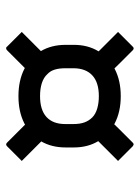

<svg xmlns="http://www.w3.org/2000/svg" viewBox="67 -620 465 640"><g transform="rotate(-90 300.0 -299.5)"><path d="M232 -422Q222 -411 208.5 -398Q195 -385 183 -373Q181 -371 179 -370.5Q177 -370 175 -370.5Q173 -371 171 -373Q151 -393 127.5 -416.5Q104 -440 84 -460Q95 -471 107.5 -483.5Q120 -496 133 -509Q135 -511 136.5 -511.5Q138 -512 139 -512Q142 -512 145 -509Q166 -488 189 -465Q212 -442 232 -422ZM366 -422Q386 -442 409 -465Q432 -488 453 -509Q456 -512 459 -512Q461 -512 462.5 -511.5Q464 -511 465 -509Q478 -496 490 -484Q502 -472 514 -460Q494 -440 470.5 -416.5Q447 -393 427 -373Q425 -371 423 -370.5Q421 -370 419 -370.5Q417 -371 415 -373Q411 -376 404.5 -383Q398 -390 390 -397.5Q382 -405 375.5 -412Q369 -419 366 -422ZM366 -178Q377 -189 390 -202Q403 -215 415 -226Q418 -229 421 -229Q424 -229 427 -226Q447 -206 470.5 -182.5Q494 -159 514 -139Q503 -128 490.5 -115.5Q478 -103 465 -90Q464 -89 462.5 -88Q461 -87 459 -87Q456 -87 453 -90Q432 -111 409 -134Q386 -157 366 -178ZM232 -178Q212 -157 189 -134Q166 -111 145 -90Q142 -87 139 -87Q138 -87 136.5 -88Q135 -89 133 -90Q120 -103 108 -115Q96 -127 84 -139Q104 -159 127.5 -182.5Q151 -206 171 -226Q173 -228 175 -228.5Q177 -229 179 -228.5Q181 -228 183 -226Q187 -223 193.5 -216.5Q200 -210 208 -202Q216 -194 222.5 -187.5Q229 -181 232 -178ZM129 -314Q129 -361 150 -396.5Q171 -432 209.5 -451.5Q248 -471 300 -471Q352 -471 390.5 -451.5Q429 -432 450 -396.5Q471 -361 471 -314V-286Q471 -240 450 -205Q429 -170 390.5 -150Q352 -130 300 -130Q248 -130 209.5 -150Q171 -170 150 -205Q129 -240 129 -286ZM207 -288Q207 -266 212.5 -251Q218 -236 229 -225Q240 -214 258.5 -208.5Q277 -203 300 -203Q346 -203 369.5 -225Q393 -247 393 -288V-315Q393 -335 388.5 -350Q384 -365 373 -375Q362 -387 343.5 -393Q325 -399 300 -399Q254 -399 230.5 -377.5Q207 -356 207 -315Z"/></g></svg>

Font: Recursive Monospace
Style: Regular
Weight: 400
Version: Version 1.047